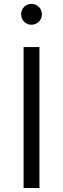

<svg xmlns="http://www.w3.org/2000/svg" viewBox="-20 -938 314 958"><path d="M97.7 -703.1V0H176.8V-703.1ZM85.4 -866.7C85.4 -837.4 107.9 -814.5 136.7 -814.5C166 -814.5 189 -837.4 189 -866.7C189 -896 166 -918.5 136.7 -918.5C107.9 -918.5 85.4 -896 85.4 -866.7Z"/></svg>

Font: Faust Sans
Style: Regular
Weight: 400
Designer: Andreas Faust
Version: Version 1.003;Glyphs 3.1.2 (3151)